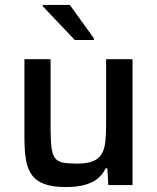

<svg xmlns="http://www.w3.org/2000/svg" viewBox="-20 -750 636 778"><path d="M246 8Q193 8 159.5 -4.5Q126 -17 108.5 -42Q91 -67 85 -104Q79 -141 79 -191V-510H185V-233Q185 -183 188.5 -153.5Q192 -124 203 -109.5Q214 -95 235.5 -91Q257 -87 293 -87Q333 -87 357 -97Q381 -107 392.5 -127Q404 -147 407 -177Q410 -207 410 -247V-510H517V0H419L415 -68H408Q397 -44 376.5 -27Q356 -10 324 -1Q292 8 246 8ZM283 -588 153 -725V-730H263L361 -594V-588Z"/></svg>

Font: Saira Thin Medium
Style: Regular
Weight: 500
Version: Version 1.101